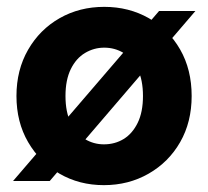

<svg xmlns="http://www.w3.org/2000/svg" viewBox="-20 -528 608 560"><path d="M18 0 444 -496H550L125 0ZM283 12Q211 12 153.5 -21.5Q96 -55 62 -113.5Q28 -172 28 -248Q28 -324 62 -383Q96 -442 154 -475Q212 -508 284 -508Q356 -508 414 -475Q472 -442 505.5 -383.5Q539 -325 539 -248Q539 -172 505.5 -113.5Q472 -55 413.5 -21.5Q355 12 283 12ZM283 -107Q315 -107 340.5 -122.5Q366 -138 381.5 -169.5Q397 -201 397 -248Q397 -295 381.5 -326.5Q366 -358 340.5 -373.5Q315 -389 284 -389Q254 -389 228 -373.5Q202 -358 186.5 -326.5Q171 -295 171 -248Q171 -201 186.5 -169.5Q202 -138 227.5 -122.5Q253 -107 283 -107Z"/></svg>

Font: DM Sans 36pt ExtraBold
Style: Regular
Weight: 800
Designer: Colophon Foundry, Jonny Pinhorn
Foundry: Colophon Foundry
Version: Version 4.004;gftools[0.9.30]